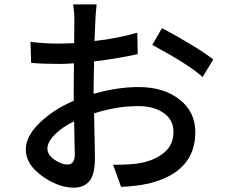

<svg xmlns="http://www.w3.org/2000/svg" viewBox="-20 -822 1040 876"><path d="M288.1 -71.3Q321.3 -71.3 321.3 -117.2Q321.3 -133.8 319.8 -186.5Q318.4 -239.3 318.4 -268.6Q263.7 -242.2 230 -208Q196.3 -173.8 196.3 -143.6Q196.3 -116.2 228 -93.8Q259.8 -71.3 288.1 -71.3ZM407.2 -427.7V-393.6Q512.7 -424.8 613.3 -424.8Q725.6 -424.8 798.3 -368.7Q871.1 -312.5 871.1 -218.8Q871.1 -36.1 657.2 15.6Q597.7 28.3 532.2 30.3L496.1 -70.3Q578.1 -70.3 615.2 -77.1Q683.6 -88.9 727.5 -124.5Q771.5 -160.2 771.5 -219.7Q771.5 -275.4 726.6 -306.6Q681.6 -337.9 612.3 -337.9Q511.7 -337.9 409.2 -304.7Q410.2 -263.7 411.6 -191.9Q413.1 -120.1 413.1 -100.6Q413.1 -26.4 388.2 3.9Q363.3 34.2 316.4 34.2Q246.1 34.2 171.9 -19Q97.7 -72.3 97.7 -139.6Q97.7 -200.2 160.6 -261.2Q223.6 -322.3 316.4 -362.3V-423.8Q316.4 -496.1 317.4 -533.2Q281.2 -530.3 252 -530.3Q170.9 -530.3 122.1 -535.2L119.1 -630.9Q182.6 -623 250 -623Q269.5 -623 318.4 -625Q318.4 -650.4 318.8 -684.6Q319.3 -718.8 319.3 -723.6Q319.3 -766.6 313.5 -801.8H420.9Q416 -758.8 415 -725.6Q412.1 -652.3 411.1 -634.8Q515.6 -646.5 606.4 -672.9L608.4 -575.2Q511.7 -553.7 409.2 -542Q407.2 -461.9 407.2 -427.7ZM674.8 -617.2 718.8 -693.4Q776.4 -664.1 846.7 -621.6Q917 -579.1 953.1 -550.8L904.3 -470.7Q844.7 -525.4 674.8 -617.2Z"/></svg>

Font: Gen Shin Gothic Monospace Medium
Style: Regular
Weight: 500
Designer: [Source Han Sans]
Ryoko NISHIZUKA  (kana & ideographs); Paul D. Hunt (Latin, Greek & Cyrillic); Wenlong ZHANG  (bopomofo
Version: Version 1.002.20150607